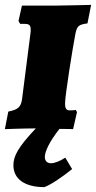

<svg xmlns="http://www.w3.org/2000/svg" viewBox="-33 -527 394 788"><path d="M193 -504H57L43 -441C45 -437 47 -433 50 -429H68C86 -429 93 -424 93 -406C93 -401 93 -396 92 -390L59 -132C55 -89 45 -78 1 -69L-13 3C-13 3 61 0 114 0C41 77 22 114 22 151C22 208 69 241 149 241C174 232 218 203 263 167L235 120C212 135 191 143 176 143C161 143 151 134 151 117C151 95 170 54 211 2C241 2 267 3 267 3L283 -67L278 -76C278 -76 270 -74 254 -74C240 -74 234 -80 234 -103C234 -134 265 -330 277 -391C284 -420 289 -426 326 -431L341 -507C341 -507 227 -504 193 -504Z"/></svg>

Font: Alegreya SC Black
Style: Italic
Weight: 900
Italic angle: -7°
Designer: Juan Pablo del Peral
Foundry: Huerta Tipografica
Version: Version 2.007;PS 002.007;hotconv 1.0.88;makeotf.lib2.5.64775